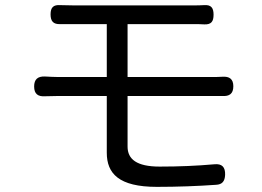

<svg xmlns="http://www.w3.org/2000/svg" viewBox="-20 -719 1020 748"><path d="M642 -419H477V-625H732C749 -625 763 -625 776 -624C803 -623 812 -635 812 -662C812 -689 802 -701 775 -699C761 -698 747 -698 732 -698C660 -698 335 -698 266 -698C248 -698 231 -699 215 -699C188 -701 177 -690 177 -663C177 -636 188 -624 215 -625C231 -625 248 -625 266 -625H396V-419H205C191 -419 173 -420 155 -421C127 -422 113 -410 113 -382C113 -353 128 -342 156 -344C174 -344 192 -345 205 -345H396V-124C396 -43 443 9 591 9C671 9 751 6 821 1C846 0 856 -13 857 -38C858 -68 845 -82 815 -79C747 -73 679 -70 602 -70C512 -70 477 -99 477 -148V-345H643H809C819 -345 832 -345 845 -345C874 -343 889 -354 889 -383C889 -411 874 -422 846 -420C832 -419 818 -419 808 -419Z"/></svg>

Font: GenSenRounded2 TW R
Style: Regular
Weight: 400
Version: Version 2.100;PS 2.1;hotconv 16.6.51;makeotf.lib2.5.65220 DE